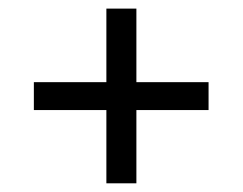

<svg xmlns="http://www.w3.org/2000/svg" viewBox="-20 -436 561 444"><path d="M226 -181.5H58.3V-246H226V-416.1H295.4V-246H462.3V-181.5H295.4V-12.1H226Z"/></svg>

Font: Playfair Micro SmCond SmLight
Style: Regular
Weight: 360
Width: 4
Designer: Claus Eggers Sørensen
Foundry: Claus Eggers Sørensen
Version: Version 2.100;Glyphs 3.2 (3219)